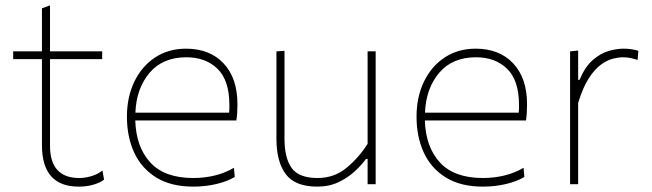

<svg xmlns="http://www.w3.org/2000/svg" viewBox="-20 -685 2424 714"><path d="M273 9Q136 9 136 -145V-465H29V-494H136V-654L166 -665V-494H360V-465H166V-143Q166 -23 275 -23Q296 -23 320 -30Q344 -37 361 -51L367 -17Q354.5 -6.5 329.2 1.2Q304 9 273 9Z M699 9Q616 9 561.2 -24.8Q506.5 -58.5 479.2 -117.2Q452 -176 452 -251Q452 -324.5 479.8 -381.8Q507.5 -439 557 -471.5Q606.5 -504 672 -504Q760 -504 811.5 -449.2Q863 -394.5 863 -297Q863 -262.5 859 -237H483Q486 -138.5 539 -80.8Q592 -23 699 -23Q739 -23 777.2 -32Q815.5 -41 850 -61L853 -27Q824.5 -10 784 -0.5Q743.5 9 699 9ZM673 -472Q585 -472 536 -414Q487 -356 483.5 -266H832Q833 -273.5 833 -281Q833 -288 833 -295Q833 -386 789 -429Q745 -472 673 -472Z M1160 9Q1077.5 9 1042.8 -37.2Q1008 -83.5 1008 -169V-494L1038 -496V-169Q1038 -97 1064.8 -60Q1091.5 -23 1161 -23Q1222 -23 1267.8 -60.2Q1313.5 -97.5 1347 -150V-494H1377V0H1347V-94H1341Q1326 -73 1300.5 -49Q1275 -25 1239.8 -8Q1204.5 9 1160 9Z M1776 9Q1693 9 1638.2 -24.8Q1583.5 -58.5 1556.2 -117.2Q1529 -176 1529 -251Q1529 -324.5 1556.8 -381.8Q1584.5 -439 1634 -471.5Q1683.5 -504 1749 -504Q1837 -504 1888.5 -449.2Q1940 -394.5 1940 -297Q1940 -262.5 1936 -237H1560Q1563 -138.5 1616 -80.8Q1669 -23 1776 -23Q1816 -23 1854.2 -32Q1892.5 -41 1927 -61L1930 -27Q1901.5 -10 1861 -0.5Q1820.5 9 1776 9ZM1750 -472Q1662 -472 1613 -414Q1564 -356 1560.5 -266H1909Q1910 -273.5 1910 -281Q1910 -288 1910 -295Q1910 -386 1866 -429Q1822 -472 1750 -472Z M2100 0V-494L2130 -497V-388H2135Q2156 -437.5 2185.2 -462.5Q2214.5 -487.5 2244.5 -495.8Q2274.5 -504 2298 -504Q2314 -504 2327.8 -502Q2341.5 -500 2354 -496L2351 -462Q2337 -466.5 2325.2 -469.2Q2313.5 -472 2296 -472Q2281.5 -472 2260.2 -467Q2239 -462 2215.5 -445.2Q2192 -428.5 2169.8 -394.2Q2147.5 -360 2130 -302V0Z"/></svg>

Font: Heraclito Thin
Style: Regular
Weight: 100
Designer: Kostas Bartsokas (font) & Cristiano Sobral (main changes)
Foundry: Kostas Bartsokas (font) & Cristiano Sobral (main changes)
Version: Version 1.00;July 8, 2020;FontCreator 13.0.0.2655 64-bit